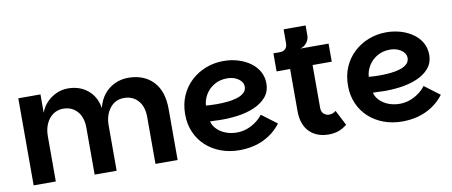

<svg xmlns="http://www.w3.org/2000/svg" viewBox="-63 -944 2829 1203"><g transform="rotate(-10 1351.5 -342.0)"><path d="M69 0V-554H210V-437Q223 -474 250 -502Q277 -530 312 -545.5Q347 -561 384 -561Q460 -561 511 -518.5Q562 -476 574 -403Q586 -453 614 -488Q642 -523 682 -542Q722 -561 768 -561Q868 -561 926.5 -500Q985 -439 985 -325V0H844V-298Q844 -365 810 -403Q776 -441 721 -441Q665 -441 631 -397.5Q597 -354 597 -288V0H457V-298Q457 -365 423 -403Q389 -441 334 -441Q297 -441 269 -421Q241 -401 225.5 -366.5Q210 -332 210 -288V0Z M1380 7Q1316 7 1261.5 -13Q1207 -33 1166.5 -70Q1126 -107 1103.5 -158.5Q1081 -210 1081 -273Q1081 -338 1104 -391Q1127 -444 1168 -482Q1209 -520 1262 -540.5Q1315 -561 1374 -561Q1424 -561 1468 -547.5Q1512 -534 1545.5 -509.5Q1579 -485 1597.5 -451Q1616 -417 1616 -377Q1616 -325 1586 -290Q1556 -255 1506.5 -234.5Q1457 -214 1398 -206.5Q1339 -199 1282 -201Q1273 -202 1261 -202Q1249 -202 1239.5 -202.5Q1230 -203 1227 -203Q1233 -176 1255.5 -153Q1278 -130 1311 -117.5Q1344 -105 1382 -105Q1415 -105 1446 -116Q1477 -127 1503.5 -146.5Q1530 -166 1547 -189L1644 -116Q1612 -74 1570 -46.5Q1528 -19 1480 -6Q1432 7 1380 7ZM1287 -302Q1320 -302 1353.5 -305Q1387 -308 1415.5 -316.5Q1444 -325 1461.5 -340.5Q1479 -356 1479 -380Q1479 -400 1465.5 -415.5Q1452 -431 1429.5 -440.5Q1407 -450 1378 -450Q1332 -450 1296.5 -429Q1261 -408 1241 -374.5Q1221 -341 1219 -305Q1231 -304 1249 -303Q1267 -302 1287 -302Z M1947 7Q1869 7 1823.5 -39.5Q1778 -86 1778 -172V-439H1692V-554H2043V-439H1921V-167Q1921 -141 1936 -128Q1951 -115 1970 -115Q1982 -115 1992.5 -119Q2003 -123 2013 -131L2063 -34Q2037 -13 2009 -3Q1981 7 1947 7ZM1734 -510V-554Q1756 -554 1768.5 -567Q1781 -580 1781 -602V-691H1921V-625Q1921 -610 1913.5 -595Q1906 -580 1893 -569Q1880 -558 1862 -554Z M2416 7Q2352 7 2297.5 -13Q2243 -33 2202.5 -70Q2162 -107 2139.5 -158.5Q2117 -210 2117 -273Q2117 -338 2140 -391Q2163 -444 2204 -482Q2245 -520 2298 -540.5Q2351 -561 2410 -561Q2460 -561 2504 -547.5Q2548 -534 2581.5 -509.5Q2615 -485 2633.5 -451Q2652 -417 2652 -377Q2652 -325 2622 -290Q2592 -255 2542.5 -234.5Q2493 -214 2434 -206.5Q2375 -199 2318 -201Q2309 -202 2297 -202Q2285 -202 2275.5 -202.5Q2266 -203 2263 -203Q2269 -176 2291.5 -153Q2314 -130 2347 -117.5Q2380 -105 2418 -105Q2451 -105 2482 -116Q2513 -127 2539.5 -146.5Q2566 -166 2583 -189L2680 -116Q2648 -74 2606 -46.5Q2564 -19 2516 -6Q2468 7 2416 7ZM2323 -302Q2356 -302 2389.5 -305Q2423 -308 2451.5 -316.5Q2480 -325 2497.5 -340.5Q2515 -356 2515 -380Q2515 -400 2501.5 -415.5Q2488 -431 2465.5 -440.5Q2443 -450 2414 -450Q2368 -450 2332.5 -429Q2297 -408 2277 -374.5Q2257 -341 2255 -305Q2267 -304 2285 -303Q2303 -302 2323 -302Z"/></g></svg>

Font: Parkinsans SemiBold
Style: Regular
Weight: 600
Designer: Red Stone, Indian Type Foundry
Foundry: Indian Type Foundry
Version: Version 1.000